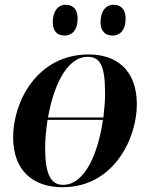

<svg xmlns="http://www.w3.org/2000/svg" viewBox="-20 -774 641 804"><path d="M452 -625C478 -625 506 -643 506 -697C506 -736 485 -754 456 -754C422 -754 401 -726 401 -681C401 -643 421 -625 452 -625ZM251 -625C277 -625 305 -643 305 -697C305 -736 285 -754 255 -754C222 -754 201 -726 201 -681C201 -643 220 -625 251 -625ZM242 10C456 10 553 -194 553 -337C553 -485 463 -546 352 -546C135 -546 35 -348 35 -199C35 -59 119 10 242 10ZM347 -536C399 -536 420 -500 420 -383C420 -352 417 -318 413 -282H181C203 -408 257 -536 347 -536ZM244 0C194 0 169 -42 169 -154C169 -189 173 -230 179 -272H411C392 -140 339 0 244 0Z"/></svg>

Font: Noto Serif Display SemiBold
Style: Italic
Weight: 600
Italic angle: -12°
Designer: Monotype Design Team
Foundry: Monotype Imaging Inc.
Version: Version 2.009